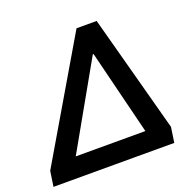

<svg xmlns="http://www.w3.org/2000/svg" viewBox="-127 -832 966 959"><g transform="rotate(-20 356.5 -352.5)"><path d="M-2 0 10 -81 377 -705H484L652 -81L640 0ZM409 -555 133 -67 132 -105H547L534 -67L413 -555Z"/></g></svg>

Font: Nunito Sans 9pt
Style: Bold Italic
Weight: 700
Italic angle: -9°
Version: Version 3.101;gftools[0.9.27]